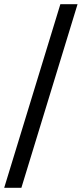

<svg xmlns="http://www.w3.org/2000/svg" viewBox="-22 -770 400 916"><path d="M80 126H-2L266 -750H348Z"/></svg>

Font: Rhodium Libre
Style: Regular
Weight: 400
Designer: James Puckett
Foundry: Dunwich Type Founders
Version: Version 1.001; ttfautohint (v1.3)